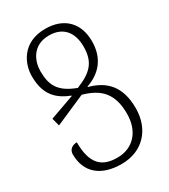

<svg xmlns="http://www.w3.org/2000/svg" viewBox="-182 -810 797 907"><g transform="rotate(-30 216.5 -357.0)"><path d="M252 -385V-388C324 -413 377 -467 377 -563C377 -658 321 -724 214 -724C88 -724 48 -627 48 -562C48 -477 79 -421 164 -389V-386L32 -339L43 -296L208 -368C302 -342 349 -292 349 -184C349 -85 290 -26 207 -26C124 -26 76 -65 76 -185C50 -185 31 -170 31 -145C31 -47 96 10 209 10C325 10 398 -71 398 -186C398 -304 342 -361 252 -385ZM95 -562C95 -613 122 -688 214 -688C290 -688 330 -639 330 -561C330 -476 293 -439 209 -405C117 -439 95 -486 95 -562Z"/></g></svg>

Font: Noto Serif Armenian ExtraCondensed Light
Style: Regular
Weight: 300
Width: 2
Designer: Monotype Design Team
Foundry: Monotype Imaging Inc.
Version: Version 2.008